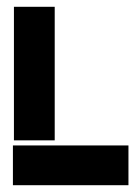

<svg xmlns="http://www.w3.org/2000/svg" viewBox="-20 -545 404 565"><path d="M21 -132V-525H141V-132ZM18 -117H358V0H18Z"/></svg>

Font: BroshK
Style: Medium
Weight: 500
Designer: gluk
Foundry: gluk
Version: Version 0.60